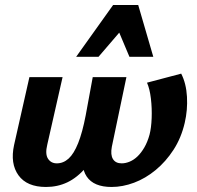

<svg xmlns="http://www.w3.org/2000/svg" viewBox="-20 -731 783 764"><path d="M163 13Q87 13 53.5 -33.5Q20 -80 36 -154L97 -424H229L168 -155Q159 -118 171 -99.5Q183 -81 206 -81Q232 -81 253 -100Q274 -119 291 -161.5Q308 -204 321 -272L349 -424H483L425 -147Q419 -115 429.5 -98Q440 -81 464 -81Q480 -81 496.5 -88Q513 -95 527.5 -109Q542 -123 554.5 -144.5Q567 -166 575 -195Q582 -222 583.5 -261Q585 -300 580.5 -338.5Q576 -377 565 -402L701 -438Q721 -399 724 -346Q727 -293 715 -242Q701 -182 670.5 -135Q640 -88 599.5 -54.5Q559 -21 513.5 -4Q468 13 424 13Q353 13 325 -28.5Q297 -70 314 -153L337 -266L394 -175Q358 -106 322.5 -65Q287 -24 248 -5.5Q209 13 163 13ZM283 -505 430 -711H530L487 -639L372 -505ZM495 -505 439 -638 430 -711H530L590 -505Z"/></svg>

Font: Ysabeau Infant ExtraBold
Style: Italic
Weight: 800
Italic angle: -12°
Designer: Christian Thalmann (Catharsis Fonts)
Version: Version 2.001;gftools[0.9.30]; featfreeze: ss01,ss02,lnum